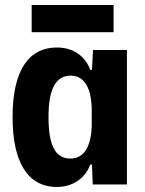

<svg xmlns="http://www.w3.org/2000/svg" viewBox="-20 -734 575 764"><path d="M106 -606H432V-714H106ZM206 10C269 10 319 -24 339 -79H346L349 0H485V-535H350L346 -456H339C319 -511 272 -545 206 -545C101 -545 30 -464 30 -268C30 -88 91 10 206 10ZM260 -103C199 -103 173 -158 173 -268C173 -373 198 -433 262 -433C314 -433 345 -386 345 -293V-242C345 -156 317 -103 260 -103Z"/></svg>

Font: Mona Sans SemiCondensed
Style: Bold
Weight: 700
Width: 4
Designer: Deni Anggara
Foundry: GitHub
Version: Version 2.000